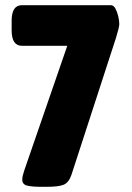

<svg xmlns="http://www.w3.org/2000/svg" viewBox="-20 -720 510 742"><path d="M141 2Q105 2 85.5 -2.5Q66 -7 66 -26Q66 -33 68 -41.5Q70 -50 74 -62L240 -543H65Q25 -543 25 -603V-640Q25 -700 65 -700H408Q419 -700 426 -687Q433 -674 437 -657Q441 -640 441 -627Q441 -615 428 -573L256 -44Q246 -15 227 -6.5Q208 2 158 2Z"/></svg>

Font: Asap Condensed Black
Style: Regular
Weight: 900
Width: 3
Designer: Pablo Cosgaya
Foundry: Omnibus-Type
Version: Version 3.001; ttfautohint (v1.8.4.7-5d5b)